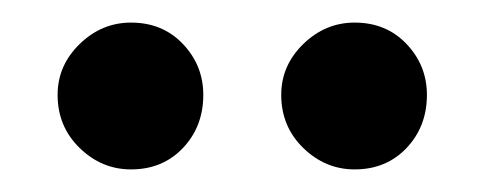

<svg xmlns="http://www.w3.org/2000/svg" viewBox="-20 -705 429 170"><path d="M31 -621Q31 -647 50.5 -666Q70 -685 96 -685Q124 -685 142 -666Q160 -647 160 -621Q160 -593 142 -574Q124 -555 96 -555Q70 -555 50.5 -574Q31 -593 31 -621ZM229 -621Q229 -647 248.5 -666Q268 -685 294 -685Q322 -685 340 -666Q358 -647 358 -621Q358 -593 340 -574Q322 -555 294 -555Q268 -555 248.5 -574Q229 -593 229 -621Z"/></svg>

Font: Mukta Malar
Style: Bold
Weight: 700
Designer: Aadarsh Rajan, Girish Dalvi, Yashodeep Gholap
Foundry: Ek Type
Version: Version 2.538;PS 1.000;hotconv 16.6.51;makeotf.lib2.5.65220;